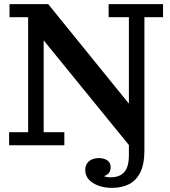

<svg xmlns="http://www.w3.org/2000/svg" viewBox="-20 -702 820 928"><path d="M24 0V-63H116V-619H26V-682H213L191 -507V-63H291V0ZM616 15 191 -507 213 -682 603 -201ZM603 48V-619H505V-682H768V-619H678V26ZM515 155Q558 155 580.5 130Q603 105 603 48L678 26Q678 91 658.5 130.5Q639 170 604 188Q569 206 522 206ZM458 62Q482 62 498.5 73Q515 84 515 107Q515 131 497 142.5Q479 154 451 154L461 129Q466 142 480 148.5Q494 155 515 155L522 206Q467 206 429.5 182.5Q392 159 392 119Q392 93 410 77.5Q428 62 458 62Z"/></svg>

Font: Montagu Slab 120pt Medium
Style: Regular
Weight: 500
Designer: Florian Karsten
Foundry: Florian Karsten
Version: Version 1.000